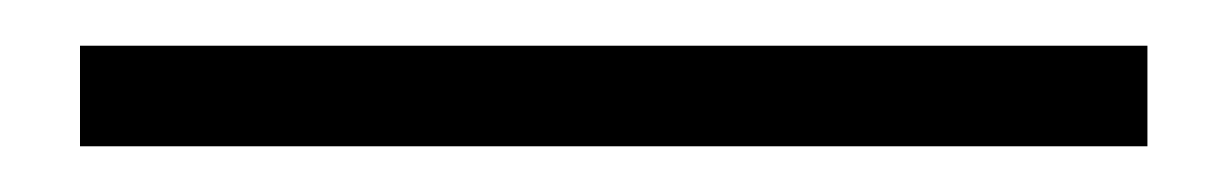

<svg xmlns="http://www.w3.org/2000/svg" viewBox="-20 50 537 84"><path d="M15 114V70H482V114Z"/></svg>

Font: Frank Ruhl Libre
Style: Regular
Weight: 400
Designer: Yanek Iontef
Foundry: Fontef
Version: Version 6.004